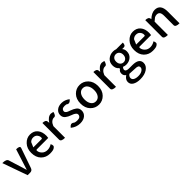

<svg xmlns="http://www.w3.org/2000/svg" viewBox="380 -2153 3988 3988"><g transform="rotate(-45 2374.5 -158.5)"><path d="M208 0 13 -550Q131 -550 148 -493L273 -90L419 -550Q531 -550 512 -494L360 -56Q341 0 281 0Z M855 13Q740 13 663 -64Q587 -142 587 -275Q587 -403 662 -483Q737 -564 838 -564Q945 -564 1004 -493Q1063 -423 1063 -304L1057 -245H722Q700 -245 703 -219Q707 -167 752 -122Q798 -77 870 -77Q938 -77 1001 -118Q1041 -45 986 -14Q954 13 855 13ZM699 -325H940Q963 -325 961 -352Q963 -396 931 -435Q900 -474 840 -474Q786 -474 746 -434Z M1306 0Q1191 0 1191 -60V-550Q1285 -550 1290 -490L1294 -451Q1326 -504 1367 -534Q1409 -564 1453 -564L1515 -552Q1494 -452 1439 -461Q1401 -461 1365 -432Q1330 -404 1306 -343V0Z M1743 13Q1629 13 1536 -63Q1590 -137 1647 -100Q1671 -74 1746 -74Q1794 -74 1818 -94Q1843 -115 1843 -148Q1843 -160 1839 -170Q1835 -181 1823 -190Q1812 -200 1805 -205Q1799 -211 1779 -220Q1759 -229 1752 -231Q1746 -234 1722 -243Q1689 -256 1666 -267Q1643 -279 1618 -298Q1593 -317 1580 -343Q1567 -370 1567 -403Q1567 -473 1620 -518Q1673 -564 1763 -564Q1859 -564 1941 -499Q1887 -428 1829 -461Q1822 -476 1765 -476Q1721 -476 1698 -457Q1676 -438 1676 -408Q1676 -397 1679 -387Q1683 -378 1693 -369Q1703 -361 1709 -355Q1716 -350 1734 -342Q1753 -335 1760 -332Q1767 -330 1790 -321Q1828 -307 1849 -296Q1871 -286 1898 -266Q1926 -247 1939 -219Q1952 -191 1952 -154Q1952 -82 1896 -34Q1841 13 1743 13Z M2477 -65Q2401 13 2294 13Q2187 13 2111 -65Q2035 -143 2035 -275Q2035 -407 2111 -485.5Q2187 -564 2294 -564Q2401 -564 2477 -485.5Q2553 -407 2553 -275Q2553 -143 2477 -65ZM2294 -81Q2359 -81 2397 -134Q2435 -187 2435 -275Q2435 -363 2397 -416Q2359 -469 2294 -469Q2230 -469 2192 -416Q2154 -363 2154 -275Q2154 -187 2192 -134Q2230 -81 2294 -81Z M2803 0Q2688 0 2688 -60V-550Q2782 -550 2787 -490L2791 -451Q2823 -504 2864 -534Q2906 -564 2950 -564L3012 -552Q2991 -452 2936 -461Q2898 -461 2862 -432Q2827 -404 2803 -343V0Z M3274 247Q3171 247 3108 209Q3046 172 3046 102Q3046 31 3126 -23Q3076 -53 3076 -114Q3076 -172 3116 -198Q3138 -216 3119 -233Q3065 -276 3065 -367Q3065 -457 3127 -510Q3189 -564 3278 -564Q3321 -564 3358 -550H3553Q3553 -464 3493 -464H3448Q3484 -426 3484 -363Q3484 -276 3425 -225Q3367 -174 3278 -174Q3238 -174 3201 -191Q3171 -164 3171 -133Q3171 -79 3263 -79H3364Q3562 -79 3562 55Q3562 137 3482 192Q3403 247 3274 247ZM3352 -280Q3382 -313 3382 -367Q3382 -420 3352 -451Q3323 -483 3278 -483Q3233 -483 3203 -452Q3174 -421 3174 -367Q3174 -313 3204 -280Q3234 -248 3278 -248Q3322 -248 3352 -280ZM3291 171Q3361 171 3406 142Q3451 113 3451 73Q3451 40 3426 26Q3401 13 3348 13L3191 5Q3144 39 3144 85Q3144 125 3183 148Q3223 171 3291 171Z M3876 13Q3761 13 3684 -64Q3608 -142 3608 -275Q3608 -403 3683 -483Q3758 -564 3859 -564Q3966 -564 4025 -493Q4084 -423 4084 -304L4078 -245H3743Q3721 -245 3724 -219Q3728 -167 3773 -122Q3819 -77 3891 -77Q3959 -77 4022 -118Q4062 -45 4007 -14Q3975 13 3876 13ZM3720 -325H3961Q3984 -325 3982 -352Q3984 -396 3952 -435Q3921 -474 3861 -474Q3807 -474 3767 -434Z M4327 0Q4212 0 4212 -60V-550Q4306 -550 4313 -490L4315 -474Q4412 -564 4500 -564Q4669 -564 4669 -346V0Q4554 0 4554 -60V-332Q4554 -403 4532 -434Q4510 -465 4461 -465Q4425 -465 4395 -447L4327 -390V0Z"/></g></svg>

Font: Swei Half Moon CJK SC
Style: Medium
Weight: 500
Version: Version 2.071